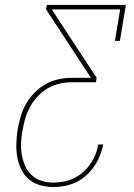

<svg xmlns="http://www.w3.org/2000/svg" viewBox="-20 -755 540 775"><path d="M196 0Q168 0 142 -7.5Q116 -15 96.5 -31.5Q77 -48 65.5 -72Q54 -96 49.5 -122Q45 -148 46 -176Q47 -204 51 -231Q56 -258 63.5 -284.5Q71 -311 85 -335.5Q99 -360 119.5 -381Q140 -402 164.5 -415.5Q189 -429 216 -435Q243 -441 270 -441H347L166 -717L169 -735H488L464 -590H444L465 -717H189L370 -441L367 -423H270Q246 -423 221 -417.5Q196 -412 173.5 -399Q151 -386 132.5 -366.5Q114 -347 101.5 -324Q89 -301 82 -277Q75 -253 71 -228Q66 -204 65 -179Q64 -154 68 -130.5Q72 -107 81.5 -85.5Q91 -64 108 -48Q125 -32 148 -25Q171 -18 196 -18Q216 -18 237 -22Q258 -26 278 -35.5Q298 -45 315 -60Q332 -75 344.5 -93Q357 -111 365 -131Q373 -151 377 -172H397Q392 -149 383 -126.5Q374 -104 360.5 -84Q347 -64 328 -47Q309 -30 287 -19.5Q265 -9 242 -4.5Q219 0 196 0Z"/></svg>

Font: Iosevka Curly Slab ThObl
Style: Regular
Weight: 100
Italic angle: -9°
Monospace: yes
Designer: Belleve Invis
Foundry: Belleve Invis
Version: Version 11.0.0; ttfautohint (v1.8.3)